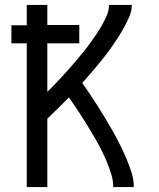

<svg xmlns="http://www.w3.org/2000/svg" viewBox="-20 -755 640 775"><path d="M88 0V-580H26V-653H88V-735H171V-654H300V-580H171V-384Q171 -384 171 -384Q171 -384 171 -384Q187 -400 202 -415.5Q217 -431 231.5 -447Q246 -463 260.5 -479Q275 -495 289 -512Q303 -529 317 -546Q331 -563 343.5 -580.5Q356 -598 368.5 -616Q381 -634 391.5 -653Q402 -672 411 -692.5Q420 -713 420 -735H512Q512 -711 502.5 -689Q493 -667 482 -646.5Q471 -626 458 -606Q445 -586 431.5 -566.5Q418 -547 403.5 -528.5Q389 -510 374 -492Q359 -474 343.5 -456Q328 -438 312 -420Q329 -396 345.5 -371.5Q362 -347 377.5 -322Q393 -297 408.5 -271.5Q424 -246 438.5 -220Q453 -194 466 -167.5Q479 -141 490.5 -114Q502 -87 511 -58.5Q520 -30 520 0H437Q437 -26 429.5 -50.5Q422 -75 412.5 -98.5Q403 -122 391.5 -145Q380 -168 367.5 -190Q355 -212 341.5 -234Q328 -256 314.5 -277.5Q301 -299 287 -320Q273 -341 258 -362Q237 -340 215 -318.5Q193 -297 171 -276V0Z"/></svg>

Font: Zed Mono Extended
Style: Regular
Weight: 400
Width: 7
Monospace: yes
Designer: Belleve Invis
Foundry: Belleve Invis
Version: Version 1.0.0; ttfautohint (v1.8.4)